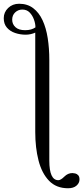

<svg xmlns="http://www.w3.org/2000/svg" viewBox="-88 -719 444 1024"><path d="M275 285Q212 285 173.5 245Q135 205 117.5 137Q100 69 100 -15V-545Q89 -540 76 -537Q63 -534 49 -534Q20 -534 -7 -543Q-34 -552 -51 -571.5Q-68 -591 -68 -622Q-68 -654 -44.5 -676.5Q-21 -699 14 -699Q58 -699 89 -675.5Q120 -652 139 -611Q158 -570 166.5 -515.5Q175 -461 175 -399V138Q175 242 223 242Q236 242 255 223Q274 204 298 204Q304 204 313 206Q322 208 329 215.5Q336 223 336 238Q336 257 320 271Q304 285 275 285ZM46 -558Q64 -558 77.5 -562Q91 -566 101 -573Q101 -593 93 -615Q85 -637 70 -652.5Q55 -668 31 -668Q9 -668 -7 -653Q-23 -638 -23 -614Q-23 -590 -5.5 -574Q12 -558 46 -558Z"/></svg>

Font: Junicode VF
Style: Regular
Weight: 400
Designer: Peter S. Baker
Version: Version 2.213